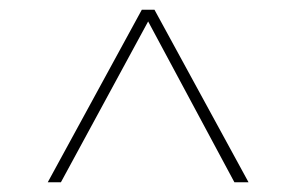

<svg xmlns="http://www.w3.org/2000/svg" viewBox="-20 -750 610 394"><path d="M78 -376 271 -730H297L490 -376H461L284 -706L105 -376Z"/></svg>

Font: MuseoModerno SemiBold Thin
Style: Regular
Weight: 250
Version: Version 1.001